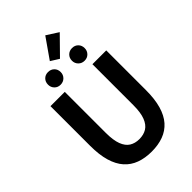

<svg xmlns="http://www.w3.org/2000/svg" viewBox="-324 -1257 1396 1396"><g transform="rotate(-45 374.0 -559.0)"><path d="M375.6 13.8Q307.5 13.8 254 -5.9Q200.6 -25.5 163.5 -67.2Q126.4 -109 107 -175Q87.7 -241 87.7 -332.8V-740.8H234.7V-319.8Q234.7 -243.4 251.9 -198.2Q269.1 -153 300.7 -133.5Q332.2 -114 375.6 -114Q419.5 -114 451.6 -133.5Q483.6 -153 501.3 -198.2Q519 -243.4 519 -319.8V-740.8H661.1V-332.8Q661.1 -241 642.2 -175Q623.2 -109 586.3 -67.2Q549.3 -25.5 496.2 -5.9Q443 13.8 375.6 13.8ZM250.1 -798.7Q221.9 -798.7 203.7 -817.5Q185.5 -836.4 185.5 -863.5Q185.5 -892.2 203.7 -910.6Q221.9 -928.9 250.1 -928.9Q278.6 -928.9 297.2 -910.6Q315.8 -892.2 315.8 -863.5Q315.8 -836.4 297.2 -817.5Q278.6 -798.7 250.1 -798.7ZM380.1 -935.4 315.9 -975.6 425.1 -1131.8 515.9 -1073.7ZM497.2 -798.7Q469 -798.7 450.3 -817.5Q431.6 -836.4 431.6 -863.5Q431.6 -892.2 450.3 -910.6Q469 -928.9 497.2 -928.9Q525.5 -928.9 543.8 -910.6Q562.1 -892.2 562.1 -863.5Q562.1 -836.4 543.8 -817.5Q525.5 -798.7 497.2 -798.7Z"/></g></svg>

Font: Noto Sans TC
Style: Regular
Weight: 100
Designer: Ryoko NISHIZUKA 西塚涼子 (kana, bopomofo & ideographs); Paul D. Hunt (Latin, Greek & Cyrillic); Sandoll Communications 산돌커뮤니
Foundry: Adobe
Version: Version 2.004;hotconv 1.0.118;makeotfexe 2.5.65603